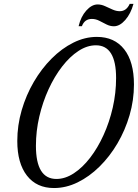

<svg xmlns="http://www.w3.org/2000/svg" viewBox="-20 -963 714 994"><path d="M259.5 10.5Q169.5 10.5 119.5 -53.8Q69.5 -118 69.5 -233Q69.5 -314 92.2 -392.2Q115 -470.5 155 -539Q195 -607.5 247.5 -660Q300 -712.5 359.8 -742.2Q419.5 -772 481.5 -772Q572.5 -772 623 -707.8Q673.5 -643.5 673.5 -525.5Q673.5 -444.5 650.8 -366.5Q628 -288.5 588 -220.5Q548 -152.5 495.2 -100.5Q442.5 -48.5 382.2 -19Q322 10.5 259.5 10.5ZM272 -36.5Q317.5 -36.5 362.2 -65.8Q407 -95 446.5 -146.2Q486 -197.5 516.2 -264Q546.5 -330.5 563.8 -406.2Q581 -482 581 -559Q581 -728.5 476.5 -728.5Q431 -728.5 386.2 -699.2Q341.5 -670 301.8 -618.8Q262 -567.5 231.5 -501Q201 -434.5 183.5 -359.5Q166 -284.5 166 -208Q166 -36.5 272 -36.5ZM569.5 -827Q550 -827 531.2 -836.5Q512.5 -846 494 -855.5Q475.5 -865 455.5 -865Q418 -865 404 -827.5H387Q398.5 -877 426.8 -908.5Q455 -940 485.5 -940Q504.5 -940 523.8 -931.2Q543 -922.5 562.2 -913.8Q581.5 -905 600 -905Q634.5 -905 651.5 -943H671Q657 -892 628.5 -859.5Q600 -827 569.5 -827Z"/></svg>

Font: Libre Caslon Condensed
Style: Italic
Weight: 400
Italic angle: -22.583°
Designer: Pablo Impallari, Rodrigo Fuenzalida, Katja Schimmel, Ertekin Erdin
Foundry: Pablo Impallari, Rodrigo Fuenzalida
Version: Version 2.000;gftools[0.9.33]